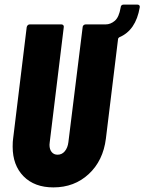

<svg xmlns="http://www.w3.org/2000/svg" viewBox="-20 -806 627 834"><path d="M587 -774Q570 -674 498 -644Q495 -642 493 -638L440 -204Q428 -108 365.5 -50Q303 8 212 8Q130 8 82.5 -40Q35 -88 35 -169Q35 -192 37 -204L96 -688Q97 -693 100.5 -696.5Q104 -700 109 -700H247Q252 -700 255 -696.5Q258 -693 257 -688L196 -188L195 -177Q195 -157 204.5 -145.5Q214 -134 230 -134Q249 -134 261.5 -149Q274 -164 277 -188L339 -688Q339 -693 343 -696.5Q347 -700 352 -700H439Q460 -700 478.5 -715.5Q497 -731 504 -773Q505 -786 517 -786H577Q582 -786 585 -783Q588 -780 587 -774Z"/></svg>

Font: Barlow Condensed ExtraBold
Style: Italic
Weight: 800
Width: 3
Italic angle: -7°
Designer: Jeremy Tribby
Foundry: Tribby Type
Version: Version 1.408